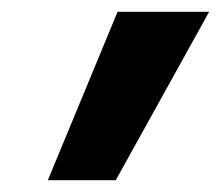

<svg xmlns="http://www.w3.org/2000/svg" viewBox="-20 -715 374 325"><path d="M61 -410H176L334 -695H179Z"/></svg>

Font: Fira Sans ExtraBold
Style: Italic
Weight: 800
Italic angle: -8°
Designer: bBox Type GmbH & Carrois Corporate GbR & Edenspiekermann AG
Foundry: bBox Type GmbH & Carrois Corporate GbR & Edenspiekermann AG
Version: Version 4.301;PS 004.301;hotconv 1.0.88;makeotf.lib2.5.64775